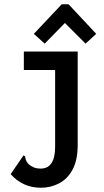

<svg xmlns="http://www.w3.org/2000/svg" viewBox="-20 -707 490 902"><path d="M172 175Q87 175 30 111L85 31L90 23L98 28Q99 36 101.5 44Q104 52 114 64Q125 74 139 79.5Q153 85 171 85Q239 85 239 -18V-378H92V-465H345V-27Q345 46 320.5 90.5Q296 135 256.5 155Q217 175 172 175ZM190 -502 139 -548 270 -687H302L432 -548L382 -502L285 -599Z"/></svg>

Font: Inconsolata SemiCondensed Bold
Style: Regular
Weight: 700
Width: 4
Monospace: yes
Designer: Raph Levien, Cyreal, Brenton Simpson
Foundry: Raph Levien, Cyreal, Google
Version: Version 3.001; ttfautohint (v1.8.2.53-6de2)